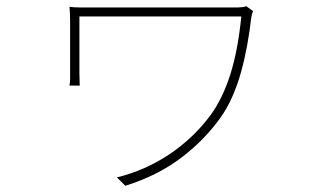

<svg xmlns="http://www.w3.org/2000/svg" viewBox="-20 -541 1040 619"><path d="M796 -505Q794 -502 792.5 -495.5Q791 -489 790 -484Q785 -440 777 -396Q769 -352 757.5 -310Q746 -268 729 -229.5Q712 -191 689 -159Q636 -86 561 -30Q486 26 384 58L357 31Q449 8 526 -43.5Q603 -95 659 -170Q698 -224 722.5 -301Q747 -378 758 -488H236V-303Q236 -295 236.5 -285.5Q237 -276 237 -265H204Q206 -276 206 -286.5Q206 -297 206 -303V-475Q206 -487 205.5 -497.5Q205 -508 204 -519Q218 -517 237.5 -517Q257 -517 281 -517H748Q753 -517 761 -518Q769 -519 774 -521Z"/></svg>

Font: SpoqaHanSansJP-Thin
Style: Regular
Weight: 250
Designer: [Source Han Sans]
Ryoko NISHIZUKA  (kana & ideographs); Paul D. Hunt (Latin, Greek & Cyrillic); Wenlong ZHANG  (bopomofo
Foundry: Spoqa (http://bi.spoqa.com)
Version: Version 1.002.20150607